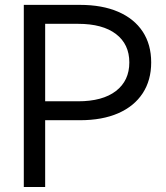

<svg xmlns="http://www.w3.org/2000/svg" viewBox="-20 -752 669 772"><path d="M75.7 0V-732.4H301.3Q391.1 -732.4 455.3 -704.6Q519.5 -676.8 553.7 -625Q587.9 -573.2 587.9 -501Q587.9 -429.2 553.7 -377Q519.5 -324.7 455.3 -296.6Q391.1 -268.6 301.3 -268.6H161.6V0ZM161.6 -344.7H293.9Q392.6 -344.7 446.3 -386.2Q500 -427.7 500 -501Q500 -574.2 446.3 -615.2Q392.6 -656.2 293.9 -656.2H161.6Z"/></svg>

Font: Kumbh Sans
Style: Regular
Weight: 400
Version: Version 1.005